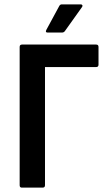

<svg xmlns="http://www.w3.org/2000/svg" viewBox="-20 -859 494 879"><path d="M80 0Q70 0 70 -11V-644Q70 -655 81 -655H420Q431 -655 431 -644V-563Q431 -552 420 -552H186V-11Q186 0 175 0ZM198 -710Q186 -710 192 -722L251 -831Q255 -839 263 -839H350Q355 -839 357 -835Q359 -831 355 -826L278 -718Q273 -710 264 -710Z"/></svg>

Font: Sofia Sans Semi Condensed
Style: Bold
Weight: 700
Designer: Botio Nikoltchev, Ani Petrova
Foundry: lettersoup
Version: Version 4.100; ttfautohint (v1.8.4.7-5d5b)